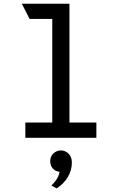

<svg xmlns="http://www.w3.org/2000/svg" viewBox="-20 -742 656 1034"><path d="M261.5 0V-705L354 -722V0ZM116.5 0V-82H499V0ZM139.5 -640 97.5 -722H354L335.5 -640ZM285 272.5 257 257Q266 249.5 281.2 229Q296.5 208.5 301 183Q276.5 180.5 263.5 164.5Q250.5 148.5 250.5 126Q250.5 99.5 268.2 83.8Q286 68 308 68Q331 68 349 85.2Q367 102.5 367 133.5Q367 175.5 344.8 212.2Q322.5 249 285 272.5Z"/></svg>

Font: Overpass Mono Light Medium
Style: Regular
Weight: 500
Monospace: yes
Version: Version 4.000